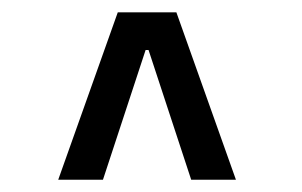

<svg xmlns="http://www.w3.org/2000/svg" viewBox="-20 -820 490 312"><path d="M290.7 -527.9 221.4 -738.7H216.6L147.3 -527.9H74.6L171.4 -800H266.6L363.4 -527.9Z"/></svg>

Font: League Mono Thin Condensed
Style: Regular
Weight: 100
Width: 1
Designer: Tyler Finck
Foundry: The League of Moveable Type / Tyler Finck
Version: Version 2.300;RELEASE